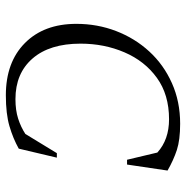

<svg xmlns="http://www.w3.org/2000/svg" viewBox="-10 -600 621 640"><g transform="rotate(90 300.0 -280.5)"><path d="M298 10Q188 10 124 -53.5Q60 -117 60 -225Q60 -295 84 -357.5Q108 -420 152 -468Q196 -516 257.5 -543.5Q319 -571 393 -571Q447 -571 480.5 -560Q514 -549 549 -529L529 -394H513L489 -495Q446 -534 378 -534Q296 -534 240 -493.5Q184 -453 155 -385.5Q126 -318 126 -239Q126 -136 175.5 -79Q225 -22 311 -22Q348 -22 376 -31Q404 -40 427 -55L491 -160H506L476 -33Q442 -14 401 -2Q360 10 298 10Z"/></g></svg>

Font: Spectral SC Light
Style: Italic
Weight: 300
Italic angle: -10°
Designer: Jean-Baptiste Levee
Foundry: Production Type
Version: Version 2.001